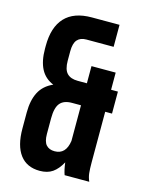

<svg xmlns="http://www.w3.org/2000/svg" viewBox="-109 -766 636 843"><g transform="rotate(15 208.5 -345.0)"><path d="M155 10Q96 10 65 -31Q34 -72 34 -150V-223Q34 -278 53 -315Q72 -352 115 -371Q76 -387 57.5 -422.5Q39 -458 39 -514V-527Q39 -612 80 -656Q121 -700 202 -700H328V-600H204Q177 -600 163 -584Q149 -568 149 -532V-489Q149 -449 165.5 -432Q182 -415 214 -415H256V-493H366V-415H397V-315H366V-85Q366 -55 368 -36.5Q370 -18 378 0H266Q258 -22 254 -55Q236 -22 213 -6Q190 10 155 10ZM196 -90Q247 -90 256 -153V-315H215Q178 -315 161 -294.5Q144 -274 144 -226V-155Q144 -120 157.5 -105Q171 -90 196 -90Z"/></g></svg>

Font: Booming Bebas 2
Style: Regular
Weight: 400
Designer: Ryoichi Tsunekawa
Foundry: Ryoichi Tsunekawa
Version: Version 2.000